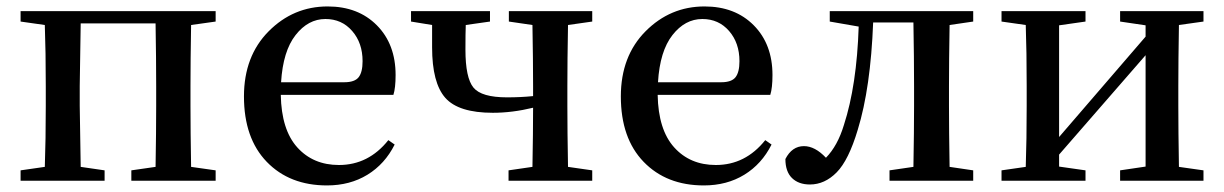

<svg xmlns="http://www.w3.org/2000/svg" viewBox="-20 -561 3800 596"><path d="M649.4 -494.1 573.2 -483.4Q571.3 -372.1 571.3 -293.9V-232.4Q571.3 -154.3 573.2 -43L649.4 -32.2V0H387.7V-32.2L462.9 -43Q464.8 -154.3 464.8 -232.4V-293.9Q464.8 -377 462.9 -488.3H230.5Q227.5 -321.3 227.5 -293.9V-232.4Q227.5 -210 230.5 -43L304.7 -32.2V0H43.9V-32.2L119.1 -43Q122.1 -127 122.1 -232.4V-293.9Q122.1 -400.4 119.1 -483.4L43.9 -494.1V-526.4H649.4Z M852.5 -305.7H1048.8Q1081.1 -305.7 1093.3 -321.3Q1105.5 -336.9 1105.5 -371.1Q1105.5 -427.7 1073.2 -464.8Q1041 -502 990.2 -502Q936.5 -502 897.5 -452.1Q858.4 -402.3 852.5 -305.7ZM1201.2 -266.6H851.6Q853.5 -158.2 902.8 -103.5Q952.1 -48.8 1032.2 -48.8Q1124 -48.8 1185.5 -126L1205.1 -112.3Q1174.8 -51.8 1120.6 -18.6Q1066.4 14.6 995.1 14.6Q878.9 14.6 808.1 -58.6Q737.3 -131.8 737.3 -261.7Q737.3 -386.7 814 -463.9Q890.6 -541 997.1 -541Q1091.8 -541 1149.9 -482.4Q1208 -423.8 1208 -328.1Q1208 -288.1 1201.2 -266.6Z M1818.4 -494.1 1743.2 -483.4Q1741.2 -372.1 1741.2 -293.9V-232.4Q1741.2 -154.3 1743.2 -43L1818.4 -32.2V0H1558.6V-32.2L1632.8 -43Q1634.8 -150.4 1634.8 -226.6Q1570.3 -210.9 1509.8 -210.9Q1403.3 -210.9 1362.3 -257.3Q1321.3 -303.7 1321.3 -414.1V-483.4L1255.9 -494.1V-526.4H1501V-494.1L1425.8 -483.4Q1424.8 -458 1424.8 -407.2Q1424.8 -319.3 1449.7 -289.1Q1474.6 -258.8 1553.7 -258.8Q1596.7 -258.8 1634.8 -262.7V-293.9Q1634.8 -372.1 1632.8 -483.4L1559.6 -494.1V-526.4H1818.4Z M2022.5 -305.7H2218.8Q2251 -305.7 2263.2 -321.3Q2275.4 -336.9 2275.4 -371.1Q2275.4 -427.7 2243.2 -464.8Q2210.9 -502 2160.2 -502Q2106.4 -502 2067.4 -452.1Q2028.3 -402.3 2022.5 -305.7ZM2371.1 -266.6H2021.5Q2023.4 -158.2 2072.8 -103.5Q2122.1 -48.8 2202.1 -48.8Q2293.9 -48.8 2355.5 -126L2375 -112.3Q2344.7 -51.8 2290.5 -18.6Q2236.3 14.6 2165 14.6Q2048.8 14.6 1978 -58.6Q1907.2 -131.8 1907.2 -261.7Q1907.2 -386.7 1983.9 -463.9Q2060.5 -541 2167 -541Q2261.7 -541 2319.8 -482.4Q2377.9 -423.8 2377.9 -328.1Q2377.9 -288.1 2371.1 -266.6Z M3001 -494.1 2927.7 -483.4Q2925.8 -372.1 2925.8 -293.9V-232.4Q2925.8 -154.3 2927.7 -43L3001 -32.2V0H2741.2V-32.2L2815.4 -43Q2817.4 -154.3 2817.4 -232.4V-293.9Q2817.4 -379.9 2815.4 -491.2H2690.4Q2682.6 -288.1 2642.6 -158.2Q2614.3 -63.5 2577.1 -25.9Q2540 11.7 2494.1 11.7Q2459 11.7 2438.5 -8.3Q2418 -28.3 2418 -67.4Q2438.5 -107.4 2475.6 -107.4Q2509.8 -107.4 2543.9 -71.3Q2580.1 -108.4 2599.6 -172.9Q2639.6 -295.9 2645.5 -478.5L2555.7 -494.1V-526.4H3001Z M3715.8 -494.1 3639.6 -483.4Q3637.7 -372.1 3637.7 -293.9V-232.4Q3637.7 -154.3 3639.6 -43L3715.8 -32.2V0H3457V-32.2L3536.1 -43.9V-389.6L3267.6 -81.1V-43.9L3349.6 -32.2V0H3088.9V-32.2L3164.1 -43Q3167 -127 3167 -232.4V-293.9Q3167 -400.4 3164.1 -483.4L3088.9 -494.1V-526.4H3349.6V-494.1L3267.6 -482.4V-135.7L3536.1 -447.3V-482.4L3457 -494.1V-526.4H3715.8Z"/></svg>

Font: GenYoMin TW TTF SemiBold
Style: Regular
Weight: 600
Version: Version 1.300